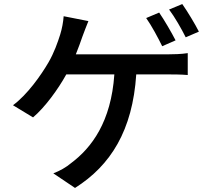

<svg xmlns="http://www.w3.org/2000/svg" viewBox="-20 -860 1040 947"><path d="M765 -798 701 -771C728 -733 760 -673 780 -632L846 -661C826 -700 790 -762 765 -798ZM879 -840 814 -813C842 -776 875 -718 896 -676L961 -704C943 -740 905 -803 879 -840ZM416 -756 294 -780C292 -752 286 -719 277 -690C265 -652 247 -600 219 -552C183 -490 115 -393 44 -341L143 -281C202 -331 266 -419 307 -493H544C528 -259 432 -131 330 -55C308 -36 275 -17 243 -5L350 67C526 -44 634 -217 652 -493H808C831 -493 872 -493 906 -490V-598C876 -593 833 -592 808 -592H354C367 -624 378 -655 387 -681C395 -702 406 -732 416 -756Z"/></svg>

Font: Source Han Sans JP Medium
Style: Regular
Weight: 500
Designer: Ryoko NISHIZUKA 西塚涼子 (kana, bopomofo & ideographs); Paul D. Hunt (Latin, Greek & Cyrillic); Sandoll Communications 산돌커뮤니
Foundry: Adobe
Version: Version 2.002;hotconv 1.0.116;makeotfexe 2.5.65601